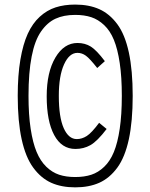

<svg xmlns="http://www.w3.org/2000/svg" viewBox="-20 -745 654 835"><path d="M57.1 -328.1Q57.1 -417.5 68.6 -485.4Q80.1 -553.2 100.8 -598.4Q121.6 -643.6 152.8 -672.1Q184.1 -700.7 221.7 -712.9Q259.3 -725.1 307.1 -725.1Q367.2 -725.1 411.9 -705.1Q456.5 -685.1 490 -640.1Q523.4 -595.2 540.3 -517.1Q557.1 -439 557.1 -328.1Q557.1 -217.3 540.3 -139.2Q523.4 -61 490 -15.6Q456.5 29.8 411.9 49.8Q367.2 69.8 307.1 69.8Q247.1 69.8 202.6 49.8Q158.2 29.8 124.8 -15.6Q91.3 -61 74.2 -139.2Q57.1 -217.3 57.1 -328.1ZM104 -328.1Q104 -246.1 113.3 -185.1Q122.6 -124 139.2 -84.2Q155.8 -44.4 181.4 -19.8Q207 4.9 237.3 14.9Q267.6 24.9 307.1 24.9Q346.7 24.9 377.2 14.9Q407.7 4.9 433.3 -19.8Q459 -44.4 475.3 -84.2Q491.7 -124 500.7 -185.1Q509.8 -246.1 509.8 -328.1Q509.8 -410.2 500.7 -470.9Q491.7 -531.7 475.3 -571.5Q459 -611.3 433.1 -635.7Q407.2 -660.2 377 -670.2Q346.7 -680.2 307.1 -680.2Q257.3 -680.2 221.7 -663.8Q186 -647.5 158.7 -608.4Q131.3 -569.3 117.7 -499.5Q104 -429.7 104 -328.1ZM308.1 -97.2Q248 -97.2 215.6 -157.7Q183.1 -218.3 183.1 -326.2Q183.1 -430.7 220.7 -494.4Q258.3 -558.1 316.9 -558.1Q349.6 -558.1 374.8 -542.5Q399.9 -526.9 436 -479L402.8 -449.2Q370.6 -490.2 353.5 -502.7Q336.4 -515.1 316.9 -515.1Q281.2 -515.1 258.5 -464.8Q235.8 -414.6 235.8 -328.1Q235.8 -235.4 257.1 -187.7Q278.3 -140.1 314 -140.1Q336.4 -140.1 357.4 -153.6Q378.4 -167 411.1 -210.9L443.8 -184.1Q402.8 -130.4 373.3 -113.8Q343.8 -97.2 308.1 -97.2Z"/></svg>

Font: IntelOne Mono Light
Style: Regular
Weight: 300
Designer: Fred Shallcrass
Foundry: Frere-Jones Type LLC
Version: Version 1.200;hotconv 1.1.0;makeotfexe 2.6.0;FJTRelease1.2